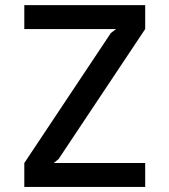

<svg xmlns="http://www.w3.org/2000/svg" viewBox="-20 -740 670 760"><path d="M554.7 -719.7V-625L211.9 -110.4L192.4 -94.7H554.7V0H76.2V-94.7L418.9 -609.4L439.5 -625H76.2V-719.7Z"/></svg>

Font: Allerta Stencil
Style: Regular
Weight: 400
Designer: Matt McInerney
Foundry: Matt McInerney
Version: Version 1.02